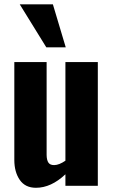

<svg xmlns="http://www.w3.org/2000/svg" viewBox="-20 -868 529 897"><path d="M196.3 -647 72.3 -847.7H227.1L287.1 -647ZM147.9 9.3Q97.7 9.3 72.3 -27.6Q46.9 -64.5 46.9 -120.6V-578.1H197.8V-144Q198.2 -120.1 206.1 -108.4Q213.9 -96.7 232.4 -96.7Q233.4 -96.7 233.9 -96.7Q256.3 -97.2 285.6 -117.2V-578.1H437V0H285.6V-53.7Q218.8 9.3 147.9 9.3Z"/></svg>

Font: Oswald
Style: DemiBold
Weight: 600
Designer: Vernon Adams
Foundry: Vernon Adams
Version: 3.0; ttfautohint (v0.95) -l 8 -r 50 -G 200 -x 0 -w "G" -W -c